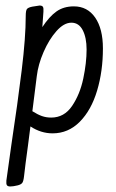

<svg xmlns="http://www.w3.org/2000/svg" viewBox="-20 -474 419 694"><path d="M352 -299Q352 -217 331 -146.5Q310 -76 268.5 -34Q227 8 170 8Q128 8 90 -17L81 53Q71 125 67 162Q65 181 60.5 187Q56 193 44 196Q28 200 17 200Q8 200 5 195.5Q2 191 3 179Q3 177 21 50Q44 -102 58.5 -220.5Q73 -339 73 -416Q73 -436 77.5 -441.5Q82 -447 97 -450Q121 -454 123 -454Q132 -454 135 -449.5Q138 -445 137 -432L133 -376Q158 -414 184 -432.5Q210 -451 247 -451Q296 -451 324 -410.5Q352 -370 352 -299ZM293 -295Q293 -338 279 -365Q265 -392 238 -392Q211 -392 184 -361.5Q157 -331 137.5 -286Q118 -241 113 -199L97 -72Q116 -60 131.5 -54.5Q147 -49 165 -49Q212 -49 240.5 -91Q269 -133 281 -190Q293 -247 293 -295Z"/></svg>

Font: Farsan
Style: Regular
Weight: 400
Version: Version 1.001g;PS 1.001;hotconv 1.0.86;makeotf.lib2.5.63406 